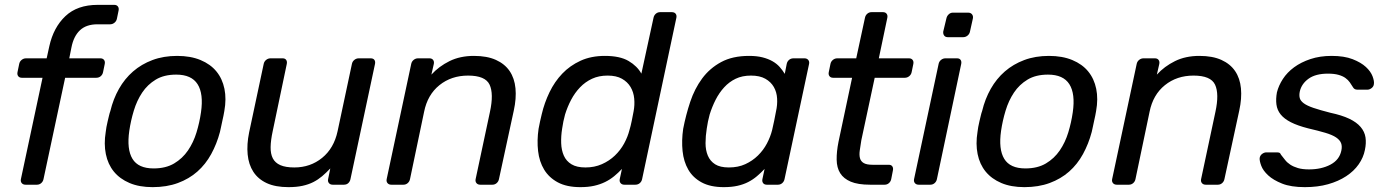

<svg xmlns="http://www.w3.org/2000/svg" viewBox="-20 -760 5696 790"><path d="M52 -463 59 -497Q61 -507 69 -513.5Q77 -520 87 -520H172L183 -570Q200 -647 249 -693.5Q298 -740 382 -740H450Q460 -740 465 -733.5Q470 -727 468 -717L461 -683Q459 -673 451 -666.5Q443 -660 433 -660H381Q335 -660 309 -635.5Q283 -611 274 -565L265 -520H393Q403 -520 408 -513.5Q413 -507 411 -497L404 -463Q402 -453 394.5 -446.5Q387 -440 376 -440H248L159 -23Q157 -13 149.5 -6.5Q142 0 132 0H85Q75 0 69.5 -6.5Q64 -13 66 -23L155 -440H70Q60 -440 55 -446.5Q50 -453 52 -463Z M415 -217Q416 -226 418 -237.5Q420 -249 423 -261Q426 -273 428.5 -284Q431 -295 434 -303Q446 -353 469.5 -394.5Q493 -436 527.5 -466Q562 -496 607.5 -513Q653 -530 709 -530Q764 -530 805 -513Q846 -496 870.5 -466Q895 -436 903.5 -394.5Q912 -353 903 -303Q902 -295 899.5 -284Q897 -273 894.5 -261Q892 -249 889.5 -237.5Q887 -226 885 -217Q872 -168 849 -126Q826 -84 792 -54Q758 -24 712 -7Q666 10 608 10Q553 10 513 -7Q473 -24 448.5 -54Q424 -84 415.5 -126Q407 -168 415 -217ZM612 -67Q662 -67 696.5 -87.5Q731 -108 753.5 -141Q776 -174 788.5 -215Q801 -256 807 -298Q818 -374 793 -413.5Q768 -453 705 -453Q655 -453 621 -432.5Q587 -412 565 -379Q543 -346 530.5 -304.5Q518 -263 512 -222Q501 -146 525 -106.5Q549 -67 612 -67Z M1005 -215 1065 -497Q1067 -507 1075 -513.5Q1083 -520 1093 -520H1143Q1153 -520 1157.5 -513.5Q1162 -507 1160 -497L1102 -220Q1094 -183 1093.5 -155Q1093 -127 1102.5 -108.5Q1112 -90 1133.5 -80.5Q1155 -71 1191 -71Q1257 -71 1305.5 -110.5Q1354 -150 1369 -220L1428 -497Q1430 -507 1438 -513.5Q1446 -520 1456 -520H1505Q1516 -520 1520.5 -513.5Q1525 -507 1523 -497L1422 -23Q1420 -13 1413 -6.5Q1406 0 1395 0H1349Q1339 0 1333.5 -6.5Q1328 -13 1330 -23L1339 -67Q1322 -49 1305.5 -35Q1289 -21 1269.5 -11Q1250 -1 1225 4.5Q1200 10 1167 10Q1113 10 1077.5 -6.5Q1042 -23 1022.5 -53Q1003 -83 999 -124.5Q995 -166 1005 -215Z M1571 -23 1672 -497Q1674 -507 1682 -513.5Q1690 -520 1700 -520H1747Q1757 -520 1762 -513.5Q1767 -507 1765 -497L1755 -453Q1786 -487 1829.5 -508.5Q1873 -530 1930 -530Q1984 -530 2020.5 -513.5Q2057 -497 2077 -467.5Q2097 -438 2101 -396.5Q2105 -355 2094 -305L2033 -23Q2031 -13 2023.5 -6.5Q2016 0 2006 0H1956Q1946 0 1940.5 -6.5Q1935 -13 1937 -23L1996 -300Q2012 -374 1994.5 -411.5Q1977 -449 1906 -449Q1837 -449 1788 -409.5Q1739 -370 1725 -300L1667 -23Q1665 -13 1657.5 -6.5Q1650 0 1640 0H1590Q1580 0 1574.5 -6.5Q1569 -13 1571 -23Z M2196 -230Q2199 -246 2202 -260Q2205 -274 2209 -290Q2220 -337 2241 -380.5Q2262 -424 2293.5 -457Q2325 -490 2368.5 -510Q2412 -530 2469 -530Q2531 -530 2566.5 -509Q2602 -488 2619 -457L2669 -687Q2671 -697 2678.5 -703.5Q2686 -710 2696 -710H2744Q2755 -710 2760 -703.5Q2765 -697 2763 -687L2622 -23Q2620 -13 2612.5 -6.5Q2605 0 2594 0H2549Q2539 0 2533.5 -6.5Q2528 -13 2530 -23L2539 -65Q2524 -49 2507 -35Q2490 -21 2469.5 -11Q2449 -1 2424.5 4.5Q2400 10 2368 10Q2312 10 2275.5 -9.5Q2239 -29 2219 -62Q2199 -95 2194 -138.5Q2189 -182 2196 -230ZM2389 -71Q2426 -71 2456.5 -84.5Q2487 -98 2510 -120Q2533 -142 2548 -169.5Q2563 -197 2570 -225Q2575 -241 2579.5 -263.5Q2584 -286 2587 -302Q2592 -328 2589.5 -354.5Q2587 -381 2574.5 -402Q2562 -423 2539 -436Q2516 -449 2480 -449Q2444 -449 2416 -436Q2388 -423 2366.5 -400.5Q2345 -378 2330 -349.5Q2315 -321 2305 -289Q2301 -274 2298 -260Q2295 -246 2293 -231Q2288 -200 2289 -171Q2290 -142 2300 -119.5Q2310 -97 2331.5 -84Q2353 -71 2389 -71Z M2791 -230Q2802 -287 2820 -341Q2838 -395 2869 -437Q2900 -479 2947 -504.5Q2994 -530 3062 -530Q3094 -530 3117.5 -524Q3141 -518 3158.5 -508Q3176 -498 3188 -484.5Q3200 -471 3209 -456L3217 -497Q3219 -507 3226.5 -513.5Q3234 -520 3245 -520H3290Q3300 -520 3305.5 -513.5Q3311 -507 3309 -497L3208 -23Q3206 -13 3198.5 -6.5Q3191 0 3181 0H3135Q3125 0 3120 -6.5Q3115 -13 3117 -23L3126 -65Q3111 -49 3094.5 -35Q3078 -21 3058.5 -11Q3039 -1 3014.5 4.5Q2990 10 2958 10Q2903 10 2867 -9.5Q2831 -29 2812 -62Q2793 -95 2788.5 -138.5Q2784 -182 2791 -230ZM2979 -71Q3017 -71 3046.5 -84.5Q3076 -98 3098.5 -120Q3121 -142 3135.5 -169.5Q3150 -197 3157 -225Q3161 -241 3165.5 -263.5Q3170 -286 3173 -302Q3179 -328 3177.5 -354.5Q3176 -381 3164 -402Q3152 -423 3129 -436Q3106 -449 3070 -449Q3034 -449 3007 -436Q2980 -423 2959.5 -400.5Q2939 -378 2924.5 -349.5Q2910 -321 2900 -289Q2896 -274 2893 -260Q2890 -246 2888 -231Q2883 -200 2883 -171Q2883 -142 2892.5 -119.5Q2902 -97 2922.5 -84Q2943 -71 2979 -71Z M3390 -463 3397 -497Q3399 -507 3407 -513.5Q3415 -520 3425 -520H3503L3539 -687Q3541 -697 3548.5 -703.5Q3556 -710 3566 -710H3613Q3623 -710 3628 -703.5Q3633 -697 3631 -687L3596 -520H3720Q3730 -520 3735 -513.5Q3740 -507 3738 -497L3731 -463Q3729 -453 3721 -446.5Q3713 -440 3703 -440H3579L3524 -183Q3520 -159 3517.5 -140.5Q3515 -122 3518.5 -109Q3522 -96 3534 -89Q3546 -82 3571 -82H3637Q3647 -82 3651.5 -75.5Q3656 -69 3654 -59L3647 -23Q3645 -13 3637.5 -6.5Q3630 0 3620 0H3560Q3510 0 3480.5 -12.5Q3451 -25 3437 -47.5Q3423 -70 3422.5 -103Q3422 -136 3430 -176L3486 -440H3408Q3398 -440 3393 -446.5Q3388 -453 3390 -463Z M3741 -23 3842 -497Q3844 -507 3852 -513.5Q3860 -520 3870 -520H3918Q3928 -520 3932.5 -513.5Q3937 -507 3935 -497L3835 -23Q3833 -13 3825.5 -6.5Q3818 0 3808 0H3760Q3750 0 3744.5 -6.5Q3739 -13 3741 -23ZM3861 -630 3874 -684Q3876 -694 3883.5 -701Q3891 -708 3901 -708H3963Q3974 -708 3979.5 -701Q3985 -694 3983 -684L3971 -630Q3969 -620 3961 -613.5Q3953 -607 3943 -607H3880Q3870 -607 3865 -613.5Q3860 -620 3861 -630Z M4002 -217Q4003 -226 4005 -237.5Q4007 -249 4010 -261Q4013 -273 4015.5 -284Q4018 -295 4021 -303Q4033 -353 4056.5 -394.5Q4080 -436 4114.5 -466Q4149 -496 4194.5 -513Q4240 -530 4296 -530Q4351 -530 4392 -513Q4433 -496 4457.5 -466Q4482 -436 4490.5 -394.5Q4499 -353 4490 -303Q4489 -295 4486.5 -284Q4484 -273 4481.5 -261Q4479 -249 4476.5 -237.5Q4474 -226 4472 -217Q4459 -168 4436 -126Q4413 -84 4379 -54Q4345 -24 4299 -7Q4253 10 4195 10Q4140 10 4100 -7Q4060 -24 4035.5 -54Q4011 -84 4002.5 -126Q3994 -168 4002 -217ZM4199 -67Q4249 -67 4283.5 -87.5Q4318 -108 4340.5 -141Q4363 -174 4375.5 -215Q4388 -256 4394 -298Q4405 -374 4380 -413.5Q4355 -453 4292 -453Q4242 -453 4208 -432.5Q4174 -412 4152 -379Q4130 -346 4117.5 -304.5Q4105 -263 4099 -222Q4088 -146 4112 -106.5Q4136 -67 4199 -67Z M4556 -23 4657 -497Q4659 -507 4667 -513.5Q4675 -520 4685 -520H4732Q4742 -520 4747 -513.5Q4752 -507 4750 -497L4740 -453Q4771 -487 4814.5 -508.5Q4858 -530 4915 -530Q4969 -530 5005.5 -513.5Q5042 -497 5062 -467.5Q5082 -438 5086 -396.5Q5090 -355 5079 -305L5018 -23Q5016 -13 5008.5 -6.5Q5001 0 4991 0H4941Q4931 0 4925.5 -6.5Q4920 -13 4922 -23L4981 -300Q4997 -374 4979.5 -411.5Q4962 -449 4891 -449Q4822 -449 4773 -409.5Q4724 -370 4710 -300L4652 -23Q4650 -13 4642.5 -6.5Q4635 0 4625 0H4575Q4565 0 4559.5 -6.5Q4554 -13 4556 -23Z M5163 -110Q5165 -121 5173.5 -127Q5182 -133 5190 -133H5235Q5240 -133 5244 -131.5Q5248 -130 5251 -123Q5259 -113 5267.5 -102Q5276 -91 5289 -82.5Q5302 -74 5320.5 -68.5Q5339 -63 5366 -63Q5417 -63 5454 -82.5Q5491 -102 5499 -140Q5503 -158 5498 -171Q5493 -184 5477.5 -194.5Q5462 -205 5433.5 -213.5Q5405 -222 5362 -232Q5319 -243 5291.5 -257Q5264 -271 5249.5 -289Q5235 -307 5232 -330Q5229 -353 5234 -380Q5241 -408 5258.5 -435Q5276 -462 5304.5 -483Q5333 -504 5372 -517Q5411 -530 5459 -530Q5511 -530 5545.5 -516.5Q5580 -503 5600 -484.5Q5620 -466 5627.5 -446Q5635 -426 5633 -414Q5632 -404 5623.5 -397.5Q5615 -391 5606 -391H5565Q5558 -391 5553.5 -394Q5549 -397 5547 -401Q5541 -411 5534 -421Q5527 -431 5516 -439Q5505 -447 5487.5 -452Q5470 -457 5444 -457Q5393 -457 5364 -436Q5335 -415 5328 -383Q5325 -368 5328 -356.5Q5331 -345 5344.5 -335Q5358 -325 5384.5 -316Q5411 -307 5454 -296Q5501 -286 5531.5 -271.5Q5562 -257 5578.5 -237.5Q5595 -218 5598.5 -194.5Q5602 -171 5596 -143Q5590 -112 5570.5 -84Q5551 -56 5519 -35Q5487 -14 5444.5 -2Q5402 10 5349 10Q5292 10 5255.5 -4.5Q5219 -19 5198 -38.5Q5177 -58 5169.5 -78Q5162 -98 5163 -110Z"/></svg>

Font: SVN-Rubik
Style: Italic
Weight: 400
Italic angle: -12°
Designer: Hubert and Fischer
Foundry: Hubert & Fischer
Version: Version 2.101; ttfautohint (v1.8.3)